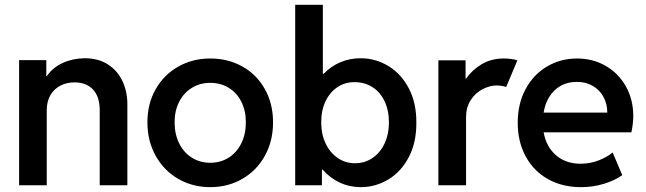

<svg xmlns="http://www.w3.org/2000/svg" viewBox="-20 -772 2693 800"><path d="M59.6 -521.5H172.9V-455.1H175.3Q199.7 -490.7 241.5 -509.8Q283.2 -528.8 333 -529.3Q390.6 -529.3 430.7 -502.9Q470.7 -476.6 490.7 -433.1Q510.7 -389.6 510.7 -337.9V0H395.5V-312.5Q395.5 -369.1 367.7 -398.9Q339.8 -428.7 290 -428.7Q257.3 -428.7 231.2 -415Q205.1 -401.4 189.9 -375.2Q174.8 -349.1 174.8 -312.5V0H59.6Z M594.2 -262.7Q594.2 -339.8 628.7 -400.4Q663.1 -460.9 722.9 -494.6Q782.7 -528.3 856 -528.3Q930.2 -528.3 990 -494.9Q1049.8 -461.4 1083.7 -400.6Q1117.7 -339.8 1117.7 -262.7Q1117.7 -184.1 1083.5 -122.6Q1049.3 -61 989.5 -26.6Q929.7 7.8 856 7.8Q782.7 7.8 722.9 -26.6Q663.1 -61 628.7 -122.8Q594.2 -184.6 594.2 -262.7ZM1004.4 -262.7Q1004.4 -311 985.6 -348.1Q966.8 -385.3 933.1 -406Q899.4 -426.8 856 -426.8Q813.5 -426.8 779.8 -406.2Q746.1 -385.7 726.8 -348.4Q707.5 -311 707.5 -262.7Q707.5 -212.9 726.6 -174.6Q745.6 -136.2 779.5 -115Q813.5 -93.8 856 -93.8Q898.9 -93.8 932.6 -115Q966.3 -136.2 985.4 -174.6Q1004.4 -212.9 1004.4 -262.7Z M1210 -752H1325.2V-464.8H1329.1Q1358.9 -496.1 1398.2 -512.7Q1437.5 -529.3 1482.4 -529.3Q1544.4 -529.3 1597.9 -497.1Q1651.4 -464.8 1683.3 -404.1Q1715.3 -343.3 1714.8 -260.7Q1715.3 -178.2 1683.3 -117.2Q1651.4 -56.2 1597.9 -24.2Q1544.4 7.8 1483.4 7.8Q1436.5 7.8 1395.8 -11.2Q1355 -30.3 1324.2 -65.4H1321.3V0H1210ZM1600.6 -261.7Q1600.6 -311.5 1582.5 -349.9Q1564.5 -388.2 1532 -408.9Q1499.5 -429.7 1458 -429.7Q1418.9 -430.2 1387.2 -409.7Q1355.5 -389.2 1336.9 -351.1Q1318.4 -313 1318.4 -261.7Q1318.4 -212.9 1336.7 -174.3Q1355 -135.7 1387 -113.8Q1418.9 -91.8 1459 -91.8Q1500 -91.8 1532.2 -113.8Q1564.5 -135.7 1582.5 -174.3Q1600.6 -212.9 1600.6 -261.7Z M1806.6 -520.5H1919.9V-444.3H1921.9Q1947.8 -481.4 1987.8 -504.9Q2027.8 -528.3 2079.1 -528.3Q2096.7 -528.3 2112.8 -525.9Q2128.9 -523.4 2135.7 -520.5L2088.9 -409.2Q2085 -411.6 2073.5 -413.6Q2062 -415.5 2048.8 -416Q2020 -415.5 1990.2 -400.1Q1960.4 -384.8 1941.2 -354.7Q1921.9 -324.7 1921.9 -284.2V0H1806.6Z M2137.2 -260.7Q2137.2 -340.3 2170.2 -401.1Q2203.1 -461.9 2259.5 -495.1Q2315.9 -528.3 2384.3 -528.3Q2449.7 -528.3 2502.9 -498Q2556.2 -467.8 2587.4 -412.8Q2618.7 -357.9 2618.7 -287.1Q2618.2 -255.9 2610.8 -220.7H2245.1Q2255.9 -160.6 2296.6 -125.2Q2337.4 -89.8 2398.9 -89.8Q2438 -89.8 2473.4 -103.3Q2508.8 -116.7 2532.7 -136.7L2572.8 -42Q2540.5 -19.5 2495.6 -5.9Q2450.7 7.8 2400.9 7.8Q2322.8 7.8 2262.9 -25.9Q2203.1 -59.6 2170.2 -120.6Q2137.2 -181.6 2137.2 -260.7ZM2510.3 -302.7Q2510.3 -339.4 2494.4 -368.4Q2478.5 -397.5 2450 -414.1Q2421.4 -430.7 2384.3 -430.7Q2329.1 -431.2 2292 -396.5Q2254.9 -361.8 2245.1 -302.7Z"/></svg>

Font: Reddit Sans Strawberry SemiBold
Style: Regular
Weight: 600
Designer: Stephen Hutchings
Foundry: Reddit
Version: Version 1.013